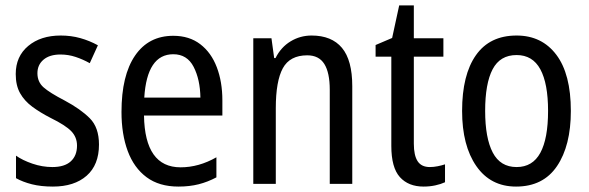

<svg xmlns="http://www.w3.org/2000/svg" viewBox="-20 -678 2171 708"><path d="M345 -145Q345 -70 299.5 -30Q254 10 175 10Q131 10 97.5 1.5Q64 -7 39 -21V-104Q63 -87 99.5 -74.5Q136 -62 173 -62Q218 -62 241 -83Q264 -104 264 -141Q264 -172 243 -194Q222 -216 167 -243Q128 -263 99 -284.5Q70 -306 54 -334.5Q38 -363 38 -405Q38 -470 84 -508.5Q130 -547 204 -547Q242 -547 276 -537.5Q310 -528 341 -511L311 -445Q286 -459 259 -468Q232 -477 203 -477Q163 -477 140.5 -458Q118 -439 118 -408Q118 -376 140.5 -356Q163 -336 219 -307Q277 -276 311 -242Q345 -208 345 -145Z M619 -546Q678 -546 718.5 -515Q759 -484 779.5 -430Q800 -376 800 -308V-252H511Q514 -61 646 -61Q713 -61 778 -98V-24Q746 -7 712.5 1.5Q679 10 638 10Q567 10 520.5 -24.5Q474 -59 451 -121Q428 -183 428 -265Q428 -400 478 -473Q528 -546 619 -546ZM619 -478Q522 -478 512 -318H719Q718 -385 694 -431.5Q670 -478 619 -478Z M1129 -547Q1203 -547 1241 -501.5Q1279 -456 1279 -360V0H1196V-347Q1196 -410 1176 -442Q1156 -474 1113 -474Q1049 -474 1023 -426.5Q997 -379 997 -279V0H914V-537H981L991 -464H996Q1016 -504 1051.5 -525.5Q1087 -547 1129 -547Z M1565 -62Q1579 -62 1594 -65Q1609 -68 1621 -72V-6Q1606 1 1585.5 5.5Q1565 10 1542 10Q1486 10 1454.5 -25Q1423 -60 1423 -140V-469H1365V-512L1426 -538L1452 -658H1506V-537H1615V-469H1506V-148Q1506 -105 1520 -83.5Q1534 -62 1565 -62Z M2085 -269Q2085 -141 2034 -65.5Q1983 10 1883 10Q1789 10 1736.5 -65.5Q1684 -141 1684 -269Q1684 -402 1735 -474.5Q1786 -547 1885 -547Q1978 -547 2031.5 -476Q2085 -405 2085 -269ZM1769 -269Q1769 -169 1797 -115.5Q1825 -62 1885 -62Q1944 -62 1972.5 -114.5Q2001 -167 2001 -269Q2001 -370 1972.5 -422.5Q1944 -475 1885 -475Q1824 -475 1796.5 -422.5Q1769 -370 1769 -269Z"/></svg>

Font: Noto Sans Bengali UI Condensed
Style: Regular
Weight: 400
Width: 3
Designer: Jelle Bosma - Monotype Design Team
Foundry: Monotype Imaging Inc.
Version: Version 2.003; ttfautohint (v1.8.4.7-5d5b)